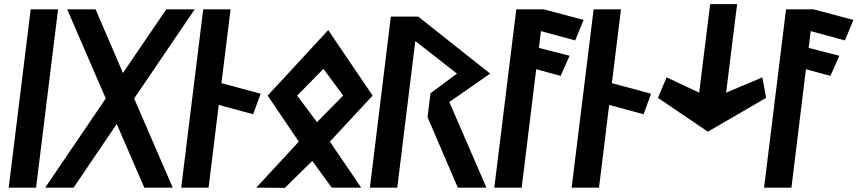

<svg xmlns="http://www.w3.org/2000/svg" viewBox="-20 -905 4136 926"><path d="M22 0H154L260 -860H128Z M813 0 627 -430 919 -860H782L573 -553L441 -860H304L490 -430L198 0H335L543 -307L676 0Z M854 0H986L1035 -399L1201 -354L1237 -453L1048 -504L1092 -860H960Z M1540 -573 1635 -444 1509 -316 1413 -444ZM1563 -760 1271 -444 1421 -222 1216 0 1354 1 1486 -129 1580 0H1722L1571 -222L1777 -444Z M2326 0 2147 -413 2344 -550 1997 -825H1865L1764 0H1896L1983 -707L2184 -550L2056 -455L2042 -340L2188 0Z M2470 -860 2364 0H2496L2566 -571L2684 -539L2727 -636L2579 -674L2589 -755L2754 -710L2795 -809L2602 -860Z M2737 0H2869L2918 -399L3084 -354L3120 -453L2931 -504L2975 -860H2843Z M3405 -885 3352 -458 3195 -532 3153 -433 3394 -270 3675 -433 3657 -532 3482 -458 3535 -885Z M3771 -860 3665 0H3797L3867 -571L3985 -539L4028 -636L3880 -674L3890 -755L4055 -710L4096 -809L3903 -860Z"/></svg>

Font: Ny Stormning
Style: Kr
Weight: 400
Designer: Robert Jablonski, Mew Too
Foundry: Cannot Into Space Fonts
Version: Version 0.90